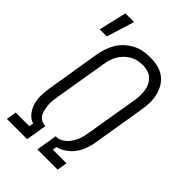

<svg xmlns="http://www.w3.org/2000/svg" viewBox="-242 -898 984 984"><g transform="rotate(45 250.0 -406.0)"><path d="M10 0 19 -55H118L122 -78Q96 -87 79 -109Q62 -131 55 -157.5Q48 -184 49 -213Q50 -242 55 -271L102 -558Q106 -582 114 -606Q122 -630 135 -652Q148 -674 167.5 -692Q187 -710 210 -722Q233 -734 258 -738.5Q283 -743 307 -743Q335 -743 361.5 -737Q388 -731 409 -716Q430 -701 443.5 -679Q457 -657 463.5 -631.5Q470 -606 469.5 -578Q469 -550 464 -522L417 -236Q413 -211 404 -185.5Q395 -160 379 -138Q363 -116 340 -100Q317 -84 291 -77L288 -55H387L378 0H231L250 -114H256Q278 -115 297 -129Q316 -143 328.5 -162.5Q341 -182 347.5 -203Q354 -224 357 -245L405 -531Q408 -550 408.5 -569Q409 -588 406 -605.5Q403 -623 395 -639Q387 -655 374 -666.5Q361 -678 343.5 -683Q326 -688 307 -688Q290 -688 271.5 -684Q253 -680 237 -670.5Q221 -661 207.5 -647.5Q194 -634 184.5 -617.5Q175 -601 169.5 -583.5Q164 -566 162 -549L114 -262Q112 -247 110 -231.5Q108 -216 109.5 -201Q111 -186 114 -171Q117 -156 123.5 -143.5Q130 -131 142.5 -123Q155 -115 171 -114H176L157 0ZM22 -661 57 -812H120L73 -661Z"/></g></svg>

Font: Iosevka Term Curly Lt Obl
Style: Regular
Weight: 300
Italic angle: -9°
Designer: Belleve Invis
Foundry: Belleve Invis
Version: Version 32.3.0